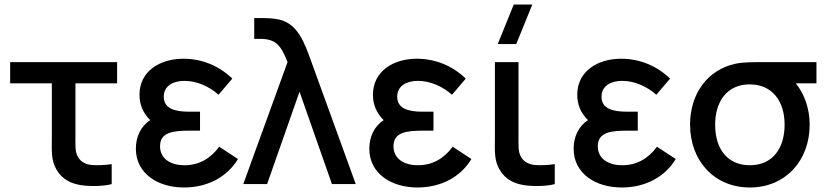

<svg xmlns="http://www.w3.org/2000/svg" viewBox="-20 -815 3661 850"><path d="M337.5 4.5C374 10.5 436 10.5 474.5 0V-88.5C446.5 -84 413.5 -82.5 386 -84.5C361.5 -87.5 338.5 -96.5 325 -120.5C311.5 -143.5 314 -172.5 314 -217.5V-446H498.5V-540H25V-446H209.5V-212.5C209.5 -148 205 -106.5 230.5 -63.5C257.5 -18 296.5 -2.5 337.5 4.5Z M794.5 15C899.5 15 986 -32 1033.5 -111L950.5 -165.5C912 -113 861 -83.5 797 -83.5C730.5 -83.5 688.5 -115.5 688.5 -167.5C688.5 -228.5 743.5 -236.5 817.5 -236.5H865.5V-320.5H817.5C752.5 -320.5 705 -335 705 -386.5C705 -436 747.5 -457 797 -457C853 -457 908.5 -430.5 947.5 -395.5L1008.5 -467C951.5 -522 876.5 -555 791.5 -555C687.5 -555 597.5 -499.5 597.5 -395.5C597.5 -352 613 -315 645 -283C603 -256.5 581.5 -208.5 581.5 -156.5C581.5 -47.5 677.5 15 794.5 15Z M1253 -540 1057 0H1162.5L1306 -409L1449.5 0H1555L1359 -540C1327.5 -627.5 1298.5 -709.5 1215.5 -728.5C1188.5 -734.5 1153.5 -735 1141.5 -735H1105.5V-643H1131.5C1203.5 -643 1224.5 -611.5 1253 -540Z M1828 15C1933 15 2019.5 -32 2067 -111L1984 -165.5C1945.5 -113 1894.5 -83.5 1830.5 -83.5C1764 -83.5 1722 -115.5 1722 -167.5C1722 -228.5 1777 -236.5 1851 -236.5H1899V-320.5H1851C1786 -320.5 1738.5 -335 1738.5 -386.5C1738.5 -436 1781 -457 1830.5 -457C1886.5 -457 1942 -430.5 1981 -395.5L2042 -467C1985 -522 1910 -555 1825 -555C1721 -555 1631 -499.5 1631 -395.5C1631 -352 1646.5 -315 1678.5 -283C1636.5 -256.5 1615 -208.5 1615 -156.5C1615 -47.5 1711 15 1828 15Z M2299 4.5C2335.5 10.5 2397.5 10.5 2436 0V-88.5C2408 -84 2375 -82.5 2347.5 -84.5C2323 -87.5 2300 -96.5 2286.5 -120.5C2273 -143.5 2275.5 -172.5 2275.5 -217.5V-540H2171V-212.5C2171 -148 2166.5 -106.5 2192 -63.5C2219 -18 2258 -2.5 2299 4.5ZM2183.5 -620H2265.5L2336.5 -795H2254.5Z M2732.5 15C2837.5 15 2924 -32 2971.5 -111L2888.5 -165.5C2850 -113 2799 -83.5 2735 -83.5C2668.5 -83.5 2626.5 -115.5 2626.5 -167.5C2626.5 -228.5 2681.5 -236.5 2755.5 -236.5H2803.5V-320.5H2755.5C2690.5 -320.5 2643 -335 2643 -386.5C2643 -436 2685.5 -457 2735 -457C2791 -457 2846.5 -430.5 2885.5 -395.5L2946.5 -467C2889.5 -522 2814.5 -555 2729.5 -555C2625.5 -555 2535.5 -499.5 2535.5 -395.5C2535.5 -352 2551 -315 2583 -283C2541 -256.5 2519.5 -208.5 2519.5 -156.5C2519.5 -47.5 2615.5 15 2732.5 15Z M3299.5 15C3458 15 3564.5 -104.5 3564.5 -263C3564.5 -336 3540 -400.5 3503 -446H3594.5V-540H3366C3312.5 -540 3269.5 -540 3236.5 -533C3113 -506.5 3035 -401 3035 -263C3035 -105.5 3140 15 3299.5 15ZM3146 -263C3146 -362 3195.5 -441.5 3299.5 -441.5C3400.5 -441 3453.5 -365.5 3453.5 -263C3453.5 -159.5 3401.5 -83.5 3299.5 -83.5C3200 -83.5 3146 -156 3146 -263Z"/></svg>

Font: Eudonet SemiBold
Style: Regular
Weight: 600
Designer: Mikhail Sharanda
Foundry: Mikhail Sharanda
Version: Version 4.503;Glyphs 3.1.2 (3151)